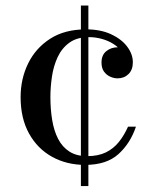

<svg xmlns="http://www.w3.org/2000/svg" viewBox="-20 -574 550 680"><path d="M281.5 10Q216 10 164.2 -18.8Q112.5 -47.5 82.8 -101.2Q53 -155 53 -230Q53 -295 79.8 -349.5Q106.5 -404 158 -437Q209.5 -470 285 -470Q336 -470 373.2 -452.8Q410.5 -435.5 430.5 -408.8Q450.5 -382 450.5 -353.5Q450.5 -326.5 435 -311.5Q419.5 -296.5 396.5 -296.5Q384 -296.5 370.8 -302.2Q357.5 -308 348.5 -320.2Q339.5 -332.5 339.5 -352.5Q339.5 -379 356.5 -392.8Q373.5 -406.5 396.5 -406.5Q418 -406.5 433.8 -393.2Q449.5 -380 449.5 -353.5H423.5Q423.5 -373.5 412.2 -389.8Q401 -406 382.2 -418Q363.5 -430 340.8 -436.2Q318 -442.5 295.5 -442.5Q253 -442.5 226 -423Q199 -403.5 184.2 -371.8Q169.5 -340 164 -302.8Q158.5 -265.5 158.5 -230Q158.5 -187 164.8 -149Q171 -111 185.8 -82.2Q200.5 -53.5 225.8 -37.2Q251 -21 288.5 -21Q327.5 -21 354.8 -34.2Q382 -47.5 401 -71.2Q420 -95 433.5 -125.5H461.5Q442 -67 399.8 -28.5Q357.5 10 281.5 10ZM266.5 85V-554.5H293V85Z"/></svg>

Font: Bodoni Moda 9pt
Style: Regular
Weight: 400
Designer: Owen Earl
Foundry: indestructible type
Version: Version 2.005